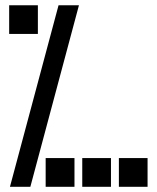

<svg xmlns="http://www.w3.org/2000/svg" viewBox="-20 -715 600 735"><path d="M435.1 0V-109.9H544.9V0ZM294.9 0V-109.9H404.8V0ZM18.1 0 204.1 -694.8H282.2L96.2 0ZM15.1 -585V-694.8H125V-585ZM154.8 0V-109.9H265.1V0Z"/></svg>

Font: Horta
Style: Regular
Weight: 600
Width: 3
Version: Version 0.11